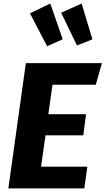

<svg xmlns="http://www.w3.org/2000/svg" viewBox="-20 -1043 584 1063"><path d="M123.2 -693.6H544.3L510.3 -574H270.6L247.7 -410.8H456.3L441.1 -293.8H231.9L207.3 -120.2H463.7L446.8 0H26.2ZM145.9 -969.3 258.4 -1023.3 327.2 -825.6 240.9 -786.9ZM318.6 -972.5 431.9 -1023.3 491.7 -825.3 406 -791.2Z"/></svg>

Font: Fira Sans Variable
Style: Italic
Weight: 397
Italic angle: -8°
Designer: Carrois Corporate & Edenspiekermann AG
Foundry: Carrois Corporate GbR & Edenspiekermann AG
Version: Version 4.202